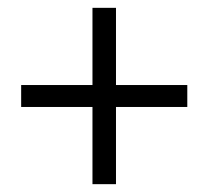

<svg xmlns="http://www.w3.org/2000/svg" viewBox="-20 -575 532 490"><path d="M216 -105V-302H34V-358H216V-555H276V-358H458V-302H276V-105Z"/></svg>

Font: Assistant ExtraLight
Style: Regular
Weight: 400
Version: Version 3.000